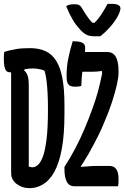

<svg xmlns="http://www.w3.org/2000/svg" viewBox="-20 -971 648 1001"><path d="M137 -720Q183 -720 217 -704.5Q251 -689 273 -654Q295 -619 305.5 -562Q316 -505 316 -424V-377Q316 -268 302 -193.5Q288 -119 263 -74.5Q238 -30 204.5 -10Q171 10 135 10Q125 10 115.5 8.5Q106 7 97 4Q88 1 80 -3.5Q72 -8 65.5 -13Q59 -18 54 -24Q46 -34 42 -44Q38 -54 38 -74Q38 -141 38 -221.5Q38 -302 38 -386Q38 -470 38 -550.5Q38 -631 38 -699L115 -631L106 -604Q120 -591 125 -573.5Q130 -556 130 -529Q130 -477 130 -424Q130 -371 130 -317Q130 -263 130 -209.5Q130 -156 130 -102Q134 -102 136.5 -101Q139 -100 142.5 -99.5Q146 -99 151 -99Q163 -99 177 -110.5Q191 -122 203 -153Q215 -184 222.5 -243.5Q230 -303 230 -398V-407Q230 -450 228 -486.5Q226 -523 222.5 -552Q219 -581 212 -602Q205 -606 195 -608.5Q185 -611 174 -612.5Q163 -614 149 -614Q131 -614 115 -611Q99 -608 84.5 -604Q70 -600 57.5 -597Q45 -594 34 -594Q20 -594 13 -601.5Q6 -609 3 -624.5Q0 -640 0 -664Q0 -674 0.5 -683Q1 -692 2 -700Q16 -705 31.5 -708.5Q47 -712 63.5 -715Q80 -718 98.5 -719Q117 -720 137 -720ZM595 0H368Q340 0 328 -24Q316 -48 316 -88V-101Q346 -147 371.5 -195.5Q397 -244 419.5 -296.5Q442 -349 464 -410Q471 -430 477.5 -450Q484 -470 490 -491.5Q496 -513 501 -535Q506 -557 511 -580.5Q516 -604 520 -629L518 -563L505 -629L531 -608Q525 -605 518.5 -603.5Q512 -602 505.5 -600.5Q499 -599 492 -598.5Q485 -598 476 -597.5Q467 -597 456 -597H389Q379 -597 372 -607.5Q365 -618 361.5 -634.5Q358 -651 358 -668.5Q358 -686 360 -700H538Q559 -700 572 -689Q585 -678 591.5 -655.5Q598 -633 598 -597V-591Q598 -568 589 -528Q580 -488 563.5 -437.5Q547 -387 523 -332Q511 -302 497 -273.5Q483 -245 469 -218.5Q455 -192 441 -167.5Q427 -143 413 -121.5Q399 -100 385 -82L400 -131L403 -82L383 -98Q400 -101 415 -102Q430 -103 442 -104Q454 -105 465 -105.5Q476 -106 485 -106Q494 -106 503 -106H550Q574 -106 586 -89.5Q598 -73 598 -38Q598 -27 597.5 -16.5Q597 -6 595 0ZM404 -523Q398 -521 388.5 -520Q379 -519 369 -519Q355 -519 345.5 -523.5Q336 -528 331.5 -540Q327 -552 327 -575Q327 -596 329 -618.5Q331 -641 335.5 -664Q340 -687 346 -710Q352 -733 359 -756Q387 -756 401 -751.5Q415 -747 420 -738.5Q425 -730 424 -718Q424 -697 419.5 -668.5Q415 -640 410 -604Q405 -568 404 -523ZM503 -782Q499 -782 492.5 -782Q486 -782 480 -782Q474 -782 469 -782Q450 -782 435 -788Q420 -794 401 -813Q389 -826 378.5 -839.5Q368 -853 359 -868.5Q350 -884 341.5 -901.5Q333 -919 325 -939Q334 -945 345.5 -947Q357 -949 369 -949Q385 -949 394 -943.5Q403 -938 410 -924Q425 -898 441 -876.5Q457 -855 478 -838L444 -852Q457 -852 469 -852Q481 -852 493 -852L457 -837Q489 -866 508 -895.5Q527 -925 541 -951H562Q579 -951 589 -948Q599 -945 603.5 -939.5Q608 -934 608 -928Q608 -921 604 -909Q600 -897 590 -879Q582 -866 572.5 -853Q563 -840 552 -828Q541 -816 528.5 -804Q516 -792 503 -782Z"/></svg>

Font: Recursive Monospace Casual Medium
Style: Regular
Weight: 500
Version: Version 1.047